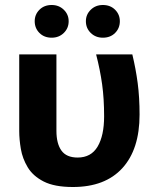

<svg xmlns="http://www.w3.org/2000/svg" viewBox="-20 -738 611 769"><path d="M272 11Q198 11 155 -11Q112 -33 91 -68Q70 -103 63.5 -141.5Q57 -180 57 -213V-520H206V-214Q206 -163 226 -135Q246 -107 291 -107Q345 -107 371 -151Q397 -195 397 -272Q397 -343 389 -400.5Q381 -458 365 -520H510Q524 -462 531.5 -405Q539 -348 539 -279Q539 -140 470 -64.5Q401 11 272 11ZM187 -587Q157 -587 138 -606Q119 -625 119 -653Q119 -680 138 -699Q157 -718 187 -718Q216 -718 235.5 -699Q255 -680 255 -653Q255 -625 235.5 -606Q216 -587 187 -587ZM392 -587Q363 -587 343.5 -606Q324 -625 324 -653Q324 -680 343.5 -699Q363 -718 392 -718Q422 -718 441 -699Q460 -680 460 -653Q460 -625 441 -606Q422 -587 392 -587Z"/></svg>

Font: Murecho SemiBold
Style: Regular
Weight: 600
Designer: Neil Summerour
Foundry: Positype
Version: Version 1.010; ttfautohint (v1.8.3)